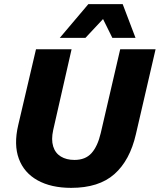

<svg xmlns="http://www.w3.org/2000/svg" viewBox="-20 -898 772 928"><path d="M324 10Q227 10 161.5 -26.5Q96 -63 71 -131Q46 -199 68 -293L154 -660H326L237 -269Q227 -223 237 -190.5Q247 -158 274 -141.5Q301 -125 340 -125Q393 -125 422.5 -158Q452 -191 467 -255L561 -660H732L637 -250Q608 -123 533 -56.5Q458 10 324 10ZM573 -878 635 -715H523L478 -806L393 -715H269L407 -878Z"/></svg>

Font: Kantumruy Pro
Style: Italic
Weight: 400
Italic angle: -13°
Designer: Sovichet Tep
Foundry: Sovichet Tep
Version: Version 1.002